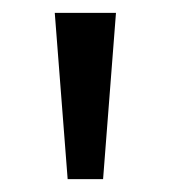

<svg xmlns="http://www.w3.org/2000/svg" viewBox="-20 -734 265 298"><path d="M160 -714 140 -456H85L65 -714Z"/></svg>

Font: Noto Sans Pau Cin Hau
Style: Regular
Weight: 400
Designer: Monotype Design Team
Foundry: Monotype Imaging Inc.
Version: Version 2.002; ttfautohint (v1.8.4.7-5d5b)